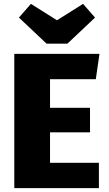

<svg xmlns="http://www.w3.org/2000/svg" viewBox="-20 -974 563 994"><path d="M492 0H54V-695H495L476 -564H239V-416H446V-289H239V-131H492ZM329 -748H221L78 -883L140 -954L275 -869L410 -954L472 -883Z"/></svg>

Font: Trujillo ExtraBold
Style: Regular
Weight: 800
Designer: Fira Sans original fonts by bBox Type GmbH, Carrois Corporate GbR, & Edenspiekermann AG / Changes by Cristiano Sobral
Foundry: Fira Sans original fonts by bBox Type GmbH, Carrois Corporate GbR, & Edenspiekermann AG / Changes by Cristiano Sobral
Version: Version 4.301;July 28, 2020;FontCreator 13.0.0.2655 64-bit